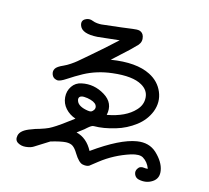

<svg xmlns="http://www.w3.org/2000/svg" viewBox="-118 -941 1237 1136"><g transform="rotate(15 500.0 -373.5)"><path d="M935.5 -34.2Q944.3 13.7 907.2 38.1Q870.1 62.5 823.2 51.8Q803.7 46.9 795.9 28.3Q788.1 9.8 798.8 -6.8Q810.5 -27.3 836.9 -23.4Q846.7 -21.5 859.4 -23.4Q844.7 -62.5 813.5 -81.1Q790 -94.7 741.2 -80.1Q643.6 -48.8 565.4 12.7Q521.5 47.9 519.5 48.8Q503.9 56.6 480 51.8Q456.1 46.9 425.8 -2Q410.2 -28.3 394.5 -39.6Q378.9 -50.8 351.6 -49.8Q319.3 -47.9 260.7 -30.3L173.8 24.4Q157.2 35.2 127.9 38.1Q100.6 41 79.1 28.3Q57.6 15.6 63.5 -13.7Q70.3 -48.8 132.8 -70.3Q147.5 -76.2 156.2 -79.1Q165 -82 179.7 -85.9Q213.9 -96.7 232.4 -105.5Q250 -114.3 271.5 -128.4Q293 -142.6 302.2 -149.4Q311.5 -156.2 338.4 -176.3Q365.2 -196.3 369.1 -199.2Q331.1 -211.9 305.7 -240.2Q280.3 -268.6 277.3 -306.6Q274.4 -343.8 294.4 -373.5Q314.5 -403.3 350.6 -410.2Q423.8 -425.8 491.2 -384.8Q558.6 -343.8 542 -268.6Q654.3 -289.1 708 -347.7Q741.2 -382.8 737.8 -427.2Q734.4 -471.7 691.4 -496.1Q632.8 -530.3 510.7 -515.6Q418.9 -504.9 342.8 -463.9Q299.8 -440.4 258.8 -413.1Q223.6 -389.6 206.1 -390.6Q201.2 -391.6 197.3 -392.6Q178.7 -397.5 171.4 -416.5Q164.1 -435.5 173.8 -452.1Q182.6 -467.8 220.7 -484.4Q238.3 -492.2 259.3 -506.3Q280.3 -520.5 292.5 -530.8Q304.7 -541 329.1 -562Q353.5 -583 360.4 -588.9Q424.8 -643.6 502 -714.8Q371.1 -700.2 369.1 -700.2Q277.3 -694.3 259.8 -737.3Q248 -766.6 271 -780.8Q293.9 -794.9 319.3 -784.2Q331.1 -779.3 346.7 -777.8Q362.3 -776.4 373 -777.3Q520.5 -793.9 558.6 -799.8Q585.9 -803.7 599.6 -800.8Q621.1 -794.9 627.9 -772.5Q636.7 -742.2 617.2 -718.8Q593.8 -694.3 576.2 -677.7L480.5 -589.8Q632.8 -614.3 720.7 -569.3Q780.3 -539.1 804.7 -481Q829.1 -422.9 805.7 -361.3Q783.2 -304.7 732.4 -265.6Q678.7 -224.6 615.2 -206.1Q543.9 -184.6 486.3 -184.6Q478.5 -184.6 470.2 -179.7Q461.9 -174.8 449.7 -164.1Q437.5 -153.3 436.5 -152.3Q406.2 -128.9 396.5 -122.1Q461.9 -106.4 499 -36.1Q656.2 -148.4 755.9 -164.1Q828.1 -175.8 876 -131.8Q926.8 -84 935.5 -34.2ZM357.4 -302.7Q369.1 -272.5 427.7 -263.7Q441.4 -261.7 448.2 -264.6Q455.1 -267.6 462.9 -278.3Q471.7 -293 462.9 -307.6Q451.2 -327.1 406.2 -335Q357.4 -342.8 354.5 -318.4Q353.5 -311.5 357.4 -302.7Z"/></g></svg>

Font: irohamaru Regular
Style: Regular
Weight: 400
Designer: [Source Han Sans]
Ryoko NISHIZUKA  (kana & ideographs); Paul D. Hunt (Latin, Greek & Cyrillic); Wenlong ZHANG  (bopomofo
Version: Version 1.00